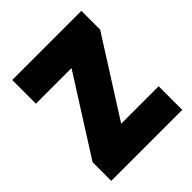

<svg xmlns="http://www.w3.org/2000/svg" viewBox="-160 -647 745 745"><g transform="rotate(-45 213.0 -274.0)"><path d="M22 0V-102.5L222.5 -418.5H27V-548.5H406.5V-445.5L206 -129.5H411.5V0Z"/></g></svg>

Font: Encode Sans Condensed ExtraBold
Style: Regular
Weight: 800
Width: 3
Designer: Multiple Designers
Foundry: Impallari Type
Version: Version 3.000; ttfautohint (v1.8.3) -l 8 -r 50 -G 200 -x 14 